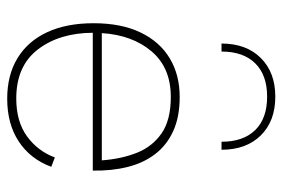

<svg xmlns="http://www.w3.org/2000/svg" viewBox="-149 -652 807 549"><g transform="rotate(90 254.5 -377.5)"><path d="M256.3 -761.2Q187 -761.2 145.8 -719.7Q104.5 -678.2 104.5 -607.4H127.4Q127.4 -669.4 160.9 -703.6Q194.3 -737.8 256.3 -737.8Q318.8 -737.8 352.1 -703.6Q385.3 -669.4 385.3 -607.4H408.2Q408.2 -678.2 367.2 -719.7Q326.2 -761.2 256.3 -761.2ZM73.7 -239.3H467.8Q468.8 -293 457.5 -338.4Q446.3 -383.8 420.9 -417.2Q395.5 -450.7 355 -469.2Q314.5 -487.8 257.3 -487.8Q193.8 -487.8 146.5 -459.2Q99.1 -430.7 72.8 -375.7Q46.4 -320.8 46.4 -241.7Q46.4 -163.6 72.3 -108.4Q98.1 -53.2 146.5 -23.9Q194.8 5.4 262.2 5.4Q334.5 5.4 384.5 -27.6Q434.6 -60.5 457 -120.6L430.2 -130.9Q412.1 -82 369.9 -51.3Q327.6 -20.5 261.7 -20.5Q168.9 -20.5 121.6 -82Q74.2 -143.6 73.7 -239.3ZM74.7 -265.1Q80.1 -352.1 126.7 -407.2Q173.3 -462.4 257.3 -462.4Q323.2 -462.4 361.3 -436Q399.4 -409.7 417 -365Q434.6 -320.3 438.5 -265.1Z"/></g></svg>

Font: Estedad-FD-VF Thin
Style: Regular
Weight: 100
Designer: Amin Abedi
Version: Version 5.0